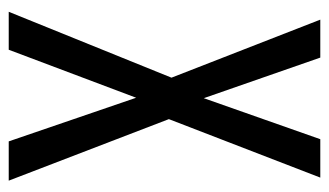

<svg xmlns="http://www.w3.org/2000/svg" viewBox="-177 -577 754 440"><g transform="rotate(90 200.0 -357.0)"><path d="M394 0H304L204 -292L94 0H7L158 -373L25 -714H112L205 -447L299 -714H387L253 -367Z"/></g></svg>

Font: Noto Sans Oriya ExtCond
Style: Regular
Weight: 400
Width: 2
Designer: Amélie Bonet and Sol Matas
Foundry: Google LLC
Version: Version 2.006; ttfautohint (v1.8.4.7-5d5b)